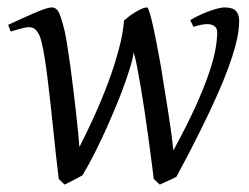

<svg xmlns="http://www.w3.org/2000/svg" viewBox="-20 -477 670 517"><path d="M624 -419.9Q624 -406.7 621.6 -389.6Q619.1 -372.6 612.5 -348.6Q606 -324.7 594.2 -292.7Q582.5 -260.7 563.7 -218.5Q544.9 -176.3 518.3 -122.6Q491.7 -68.8 455.1 -1Q450.7 1.5 445.1 4.2Q439.5 6.8 433.1 9.5Q426.8 12.2 420.9 15.1Q415 18.1 410.2 20L394 4.9Q390.6 -22.5 386.5 -54.4Q382.3 -86.4 377.7 -119.4Q373 -152.3 368.2 -184.8Q363.3 -217.3 358.4 -246.1Q353.5 -274.9 348.9 -298.3Q344.2 -321.8 339.8 -336.9Q339.4 -326.7 333.5 -305.9Q327.6 -285.2 317.9 -257.3Q308.1 -229.5 294.9 -197.3Q281.7 -165 266.6 -131.3Q251.5 -97.7 235.1 -65.2Q218.8 -32.7 202.1 -4.9Q197.8 -2.4 191.7 0.7Q185.5 3.9 178.7 7.6Q171.9 11.2 165.3 14.6Q158.7 18.1 153.8 20L138.2 4.9Q134.8 -22.5 131.1 -55.9Q127.4 -89.4 123.8 -124.8Q120.1 -160.2 116.2 -195.8Q112.3 -231.4 108.4 -263.2Q104.5 -294.9 100.3 -321Q96.2 -347.2 91.8 -363.8Q88.9 -377 84.7 -384.8Q80.6 -392.6 75.9 -397Q71.3 -401.4 66.4 -402.6Q61.5 -403.8 57.1 -403.8Q52.7 -403.8 44.9 -402.1Q37.1 -400.4 28.8 -397.9Q19.5 -395.5 8.8 -392.1L2 -410.2Q22.5 -419.4 41 -428Q59.6 -436.5 74.7 -442.9Q89.8 -449.2 101.3 -453.1Q112.8 -457 119.1 -457Q132.8 -457 139.6 -441.2Q146.5 -425.3 154.8 -390.1Q157.7 -376.5 161.6 -351.8Q165.5 -327.1 169.7 -296.9Q173.8 -266.6 177.7 -233.6Q181.6 -200.7 185.1 -170.9Q188.5 -141.1 190.7 -117.2Q192.9 -93.3 193.8 -81.1Q213.4 -119.1 233.9 -164.3Q254.4 -209.5 271.5 -255.4Q288.6 -301.3 300 -344.5Q311.5 -387.7 314 -421.9Q321.3 -428.2 329.8 -434.6Q338.4 -440.9 346.9 -445.8Q355.5 -450.7 363 -453.9Q370.6 -457 376 -457Q377.9 -457 380.9 -449Q383.8 -440.9 387.2 -427.7Q390.6 -414.6 394.3 -397.2Q397.9 -379.9 401.4 -361.8L408.2 -325.7Q411.6 -307.6 414.1 -293Q417.5 -270 422.1 -242.2Q426.8 -214.4 431.4 -185.1Q436 -155.8 440.2 -126.5Q444.3 -97.2 446.8 -71.8Q483.4 -139.2 506.6 -190.4Q529.8 -241.7 542.7 -280Q555.7 -318.4 560.3 -345Q564.9 -371.6 564.9 -390.1Q564.9 -400.4 557.9 -406.2Q550.8 -412.1 538.1 -412.1Q531.2 -412.1 521.5 -410.2Q511.7 -408.2 501 -404.8L492.2 -422.9Q508.8 -432.6 523.9 -439.2Q539.1 -445.8 551 -449.7Q563 -453.6 571.3 -455.3Q579.6 -457 583 -457Q591.3 -457 598.6 -455.8Q606 -454.6 611.6 -450.7Q617.2 -446.8 620.6 -439.5Q624 -432.1 624 -419.9Z"/></svg>

Font: Gentium Plus Afr
Style: Italic
Weight: 400
Italic angle: -8°
Designer: J. Victor Gaultney, Annie Olsen, Iska Routamaa, Becca Hirsbrunner
Foundry: SIL International
Version: Version 5.000